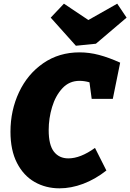

<svg xmlns="http://www.w3.org/2000/svg" viewBox="-20 -1010 709 1045"><path d="M245 -302Q245 -221 273.5 -184.5Q302 -148 352 -148Q418 -148 497 -205L559 -82Q498 -34 432.5 -9.5Q367 15 304 15Q229 15 168.5 -19.5Q108 -54 72.5 -123Q37 -192 37 -293Q37 -409 83.5 -508Q130 -607 215.5 -666Q301 -725 413 -725Q466 -725 519 -711Q572 -697 634 -669L594 -472H479L467 -562Q439 -570 413 -570Q357 -570 319.5 -529.5Q282 -489 263.5 -427.5Q245 -366 245 -302ZM461 -901 618 -990 669 -914 502 -772 393 -761 256 -914 328 -990Z"/></svg>

Font: Bitter Pro Black
Style: Italic
Weight: 900
Italic angle: -9°
Designer: Sol Matas, and Bitter project Authors
Foundry: Sol Matas
Version: Version 1.010